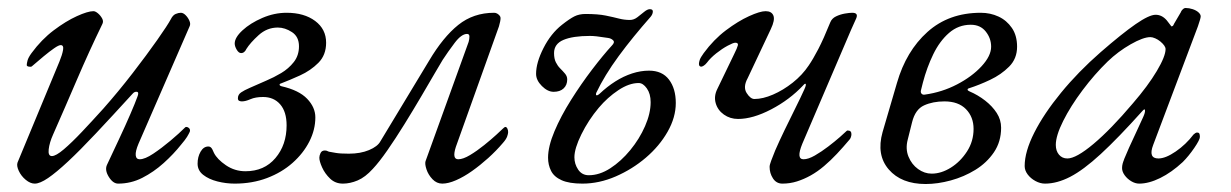

<svg xmlns="http://www.w3.org/2000/svg" viewBox="-20 -446 3084 481"><path d="M67 14Q56 14 44.5 4.5Q33 -5 27 -18Q21 -31 24 -39L129 -292Q136 -309 138 -321Q140 -333 132 -333Q127 -333 115.5 -325Q104 -317 89.5 -305Q75 -293 60 -280Q58 -278 52.5 -279Q47 -280 47 -283Q47 -287 49 -294.5Q51 -302 59 -313Q84 -347 114.5 -370Q145 -393 172.5 -405.5Q200 -418 214 -418Q219 -418 225.5 -412.5Q232 -407 236 -399.5Q240 -392 236 -385Q203 -317 173 -247Q143 -177 113 -109Q104 -89 102 -72Q100 -55 110 -55Q120 -55 140 -72Q160 -89 185.5 -116Q211 -143 239 -174Q277 -217 312.5 -263Q348 -309 374 -346Q400 -383 408 -398Q413 -408 420 -411Q427 -414 433 -414Q439 -414 445 -408Q451 -402 454.5 -394Q458 -386 455 -380L327 -86Q319 -67 320 -57Q321 -47 330 -47Q343 -47 364 -61Q385 -75 407 -93.5Q429 -112 444 -127Q445 -128 447 -128Q450 -128 453 -125.5Q456 -123 456 -119Q456 -117 455 -115Q454 -113 452.5 -110Q451 -107 448.5 -103Q446 -99 442.5 -94.5Q439 -90 434 -84Q415 -60 390 -37.5Q365 -15 336.5 -0.5Q308 14 276 14Q263 14 252.5 -3Q242 -20 248 -33Q262 -63 278 -97Q294 -131 306.5 -160Q319 -189 324 -203Q329 -215 323 -216Q317 -217 312 -211Q260 -154 220 -111.5Q180 -69 150.5 -41.5Q121 -14 100.5 0Q80 14 67 14Z M568 14Q546 14 524.5 8.5Q503 3 489 -8Q475 -19 475 -36Q475 -53 482.5 -66Q490 -79 502 -79Q506 -79 509 -76Q512 -73 516 -63Q524 -47 546 -32Q568 -17 595 -17Q642 -17 670 -50Q698 -83 698 -132Q698 -166 682 -184.5Q666 -203 639 -203Q620 -203 607.5 -197.5Q595 -192 586 -192Q582 -192 579 -193.5Q576 -195 576 -200Q576 -209 584 -214.5Q592 -220 606 -226L647 -244Q666 -252 684.5 -263Q703 -274 716 -290.5Q729 -307 729 -330Q729 -354 711.5 -365.5Q694 -377 676 -377Q649 -377 628 -358Q607 -339 597 -323Q596 -320 592.5 -316.5Q589 -313 584 -313Q578 -313 573 -321.5Q568 -330 568 -337Q568 -352 587.5 -370Q607 -388 637 -401Q667 -414 698 -414Q742 -414 769.5 -393.5Q797 -373 797 -339Q797 -308 777.5 -288.5Q758 -269 731.5 -257Q705 -245 684 -237Q680 -236 680.5 -233.5Q681 -231 685 -230Q729 -220 749.5 -198.5Q770 -177 770 -152Q770 -121 755 -91.5Q740 -62 713 -38Q686 -14 649 0Q612 14 568 14Z M839 14Q820 14 807 1.5Q794 -11 787 -26.5Q780 -42 780 -51Q780 -56 783 -62.5Q786 -69 794 -69Q796 -69 798 -68.5Q800 -68 804 -66Q810 -65 821 -63Q832 -61 854 -61Q883 -61 904.5 -70Q926 -79 933 -92L1055 -294Q1090 -353 1128 -383.5Q1166 -414 1218 -414Q1222 -414 1225.5 -412Q1229 -410 1231.5 -407Q1234 -404 1234 -401Q1234 -397 1233 -392Q1232 -387 1230 -380L1122 -78Q1112 -47 1128 -47Q1140 -47 1157.5 -57.5Q1175 -68 1193 -82.5Q1211 -97 1223.5 -108.5Q1236 -120 1239 -123Q1242 -126 1243.5 -127Q1245 -128 1246 -128Q1249 -128 1251 -124Q1253 -120 1253 -115Q1253 -111 1250.5 -104Q1248 -97 1240 -88Q1223 -68 1203 -50Q1183 -32 1162.5 -17.5Q1142 -3 1122.5 5.5Q1103 14 1088 14Q1074 14 1063.5 3Q1053 -8 1048.5 -21.5Q1044 -35 1046 -42L1154 -341Q1156 -348 1156 -354.5Q1156 -361 1150 -361Q1136 -361 1119 -338.5Q1102 -316 1089 -296Q1084 -288 1069.5 -263Q1055 -238 1035 -204Q1015 -170 993 -134.5Q971 -99 950.5 -69.5Q930 -40 914 -23Q895 -2 876 6Q857 14 839 14Z M1439 14Q1406 14 1387 5.5Q1368 -3 1360.5 -18Q1353 -33 1353 -51Q1353 -79 1369 -117Q1385 -155 1410.5 -195.5Q1436 -236 1463.5 -272Q1491 -308 1513 -332Q1521 -340 1516 -345Q1511 -350 1503 -351Q1484 -354 1474.5 -355Q1465 -356 1458 -356Q1415 -356 1391.5 -346Q1368 -336 1368 -313Q1368 -299 1372.5 -290Q1377 -281 1383 -275Q1390 -268 1395.5 -261.5Q1401 -255 1401 -247Q1401 -233 1392 -224.5Q1383 -216 1367 -216Q1352 -216 1337.5 -230.5Q1323 -245 1323 -261Q1323 -289 1341.5 -325.5Q1360 -362 1388 -384Q1407 -399 1419 -405Q1431 -411 1447 -411Q1478 -411 1497.5 -407Q1517 -403 1530.5 -399.5Q1544 -396 1558 -396Q1568 -396 1577 -403Q1586 -410 1594 -416.5Q1602 -423 1608 -423Q1616 -423 1615.5 -416.5Q1615 -410 1610 -404Q1588 -379 1568 -354.5Q1548 -330 1530 -305.5Q1512 -281 1498 -258Q1484 -235 1474 -214Q1472 -209 1474 -207.5Q1476 -206 1482 -211Q1501 -229 1521.5 -242Q1542 -255 1563.5 -262Q1585 -269 1606 -269Q1639 -269 1656 -246.5Q1673 -224 1673 -188Q1673 -152 1652.5 -116Q1632 -80 1598 -51Q1564 -22 1522.5 -4Q1481 14 1439 14ZM1455 -7Q1482 -7 1509 -24.5Q1536 -42 1559 -70Q1582 -98 1596 -130Q1610 -162 1610 -190Q1610 -211 1600.5 -224.5Q1591 -238 1580 -238Q1556 -238 1529 -220Q1502 -202 1480 -176Q1454 -145 1436.5 -109.5Q1419 -74 1419 -52Q1419 -35 1428.5 -21Q1438 -7 1455 -7Z M1940 14Q1925 14 1916.5 1Q1908 -12 1908 -28Q1908 -33 1912 -43.5Q1916 -54 1922 -69Q1932 -92 1945.5 -120Q1959 -148 1972.5 -175Q1986 -202 1995 -222Q2000 -233 1998.5 -235.5Q1997 -238 1992 -232Q1958 -196 1912 -172Q1866 -148 1829 -148Q1809 -148 1793.5 -159Q1778 -170 1773 -187.5Q1768 -205 1777 -223L1819 -310Q1827 -326 1828.5 -332.5Q1830 -339 1822 -339Q1817 -339 1803 -331.5Q1789 -324 1774.5 -312.5Q1760 -301 1751 -289Q1747 -284 1743 -281.5Q1739 -279 1737 -279Q1731 -279 1731 -286Q1731 -290 1733 -296Q1735 -302 1743 -313Q1768 -347 1798.5 -370Q1829 -393 1856.5 -405.5Q1884 -418 1898 -418Q1913 -418 1917.5 -407Q1922 -396 1911 -373L1853 -250Q1841 -228 1850.5 -213Q1860 -198 1870 -198Q1891 -198 1916.5 -209Q1942 -220 1966 -239Q1990 -258 2006 -282Q2017 -298 2030 -323Q2043 -348 2060 -390Q2064 -400 2074.5 -405Q2085 -410 2096.5 -412Q2108 -414 2115 -414Q2131 -414 2125 -400Q2119 -386 2112 -371L1990 -86Q1974 -47 1993 -47Q2005 -47 2021.5 -56.5Q2038 -66 2055 -79Q2072 -92 2084.5 -103Q2097 -114 2101 -118Q2102 -119 2102.5 -119Q2103 -119 2103.5 -119Q2104 -119 2104 -119Q2113 -119 2113 -110Q2113 -106 2111.5 -102Q2110 -98 2108 -96Q2092 -77 2076.5 -60.5Q2061 -44 2044.5 -30Q2028 -16 2011 -6.5Q1994 3 1976.5 8.5Q1959 14 1940 14Z M2299 15Q2238 15 2206.5 -21.5Q2175 -58 2191 -115Q2200 -146 2209 -176.5Q2218 -207 2227 -238Q2250 -318 2303.5 -366Q2357 -414 2437 -414Q2461 -414 2481.5 -404.5Q2502 -395 2515 -376Q2528 -357 2528 -329Q2528 -299 2508 -279Q2488 -259 2460.5 -246Q2433 -233 2408 -225Q2404 -224 2404 -221.5Q2404 -219 2409 -217Q2430 -208 2448 -194Q2466 -180 2477 -163Q2488 -146 2488 -126Q2488 -91 2470 -64.5Q2452 -38 2423.5 -20.5Q2395 -3 2362 6Q2329 15 2299 15ZM2314 -11Q2338 -11 2362 -26Q2386 -41 2402.5 -66.5Q2419 -92 2419 -123Q2419 -153 2400 -172.5Q2381 -192 2346 -192Q2317 -192 2295 -182Q2273 -172 2265 -140L2254 -96Q2248 -73 2256 -53.5Q2264 -34 2280 -22.5Q2296 -11 2314 -11ZM2297 -209Q2340 -215 2377.5 -234.5Q2415 -254 2439 -280Q2463 -306 2463 -329Q2463 -350 2449.5 -367Q2436 -384 2412 -384Q2381 -384 2357.5 -363.5Q2334 -343 2318 -310Q2302 -277 2292 -239L2287 -219Q2286 -214 2289 -211Q2292 -208 2297 -209Z M2598 14Q2586 14 2574 7.5Q2562 1 2554.5 -9Q2547 -19 2547 -30Q2547 -66 2571 -113.5Q2595 -161 2638 -213.5Q2681 -266 2737 -315Q2791 -362 2825 -385.5Q2859 -409 2875 -409Q2891 -409 2903 -395Q2917 -377 2915.5 -378.5Q2914 -380 2915 -380Q2917 -380 2918.5 -381.5Q2920 -383 2921 -386Q2935 -410 2938 -415Q2941 -420 2938 -416Q2944 -426 2950 -426Q2959 -426 2968 -423Q2977 -420 2982.5 -415Q2988 -410 2988 -405Q2988 -400 2981 -380L2869 -83Q2856 -49 2882 -49Q2900 -49 2925.5 -66.5Q2951 -84 2970 -109Q2972 -111 2974.5 -112.5Q2977 -114 2979 -114Q2983 -114 2984.5 -111.5Q2986 -109 2986 -103Q2986 -96 2972 -75.5Q2958 -55 2943 -40Q2915 -14 2886.5 0Q2858 14 2834 14Q2824 14 2814 8Q2804 2 2797.5 -7Q2791 -16 2791 -25Q2791 -36 2797 -48Q2793 -39 2796.5 -48Q2800 -57 2808.5 -76Q2817 -95 2827 -116Q2837 -137 2844 -153Q2849 -164 2848.5 -169.5Q2848 -175 2842 -168Q2781 -100 2737.5 -60Q2694 -20 2661 -3Q2628 14 2598 14ZM2654 -49Q2676 -49 2719.5 -85.5Q2763 -122 2818 -187Q2856 -231 2878 -268Q2900 -305 2900 -323Q2900 -331 2887 -342Q2881 -347 2874 -350Q2867 -353 2862 -353Q2844 -353 2812.5 -335Q2781 -317 2755 -292Q2722 -260 2692 -220Q2662 -180 2643.5 -143Q2625 -106 2625 -83Q2625 -68 2633 -58.5Q2641 -49 2654 -49Z"/></svg>

Font: EB Garamond
Style: Italic
Weight: 400
Italic angle: -17.2°
Designer: Georg Duffner and Octavio Pardo
Foundry: Georg Duffner
Version: Version 1.001